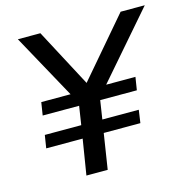

<svg xmlns="http://www.w3.org/2000/svg" viewBox="-104 -806 890 906"><g transform="rotate(-15 341.0 -352.5)"><path d="M208 0 236 -173H58L68 -236H246L260 -327H82L92 -390H235L62 -705H172L322 -422L564 -705H682L409 -390H552L542 -327H363L349 -236H527L518 -173H339L312 0Z"/></g></svg>

Font: Winston Medium
Style: Italic
Weight: 500
Italic angle: -9°
Designer: Original fonts by Vernon Adams / Changes by Cristiano Sobral
Foundry: Original fonts by Vernon Adams / Changes by Cristiano Sobral
Version: Version 2.503;July 17, 2020;FontCreator 13.0.0.2655 64-bit